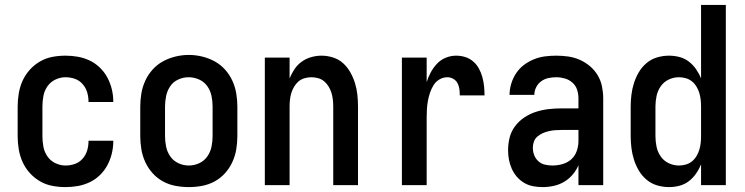

<svg xmlns="http://www.w3.org/2000/svg" viewBox="-20 -755 3040 783"><path d="M247 8Q220 8 193.5 3Q167 -2 143.5 -15.5Q120 -29 101.5 -49.5Q83 -70 72 -94.5Q61 -119 56.5 -146Q52 -173 52 -200V-320Q52 -347 56.5 -374Q61 -401 72 -425.5Q83 -450 101.5 -470.5Q120 -491 143.5 -504.5Q167 -518 193.5 -523Q220 -528 247 -528Q273 -528 298 -523.5Q323 -519 346 -508Q369 -497 387.5 -479Q406 -461 418 -438.5Q430 -416 436 -391Q442 -366 442 -341Q442 -341 442 -340.5Q442 -340 442 -339H341Q341 -339 341 -339.5Q341 -340 341 -340Q341 -360 335.5 -378.5Q330 -397 317 -412Q304 -427 285.5 -433.5Q267 -440 247 -440Q226 -440 206 -430.5Q186 -421 173.5 -403Q161 -385 157 -363.5Q153 -342 153 -320V-200Q153 -178 157 -156.5Q161 -135 173.5 -117Q186 -99 206 -89.5Q226 -80 247 -80Q267 -80 285.5 -86.5Q304 -93 317 -108Q330 -123 335.5 -141.5Q341 -160 341 -180Q341 -180 341 -180.5Q341 -181 341 -181H442Q442 -180 442 -179.5Q442 -179 442 -179Q442 -154 436 -129Q430 -104 418 -81.5Q406 -59 387.5 -41Q369 -23 346 -12Q323 -1 298 3.5Q273 8 247 8Z M750 8Q723 8 696 3Q669 -2 645 -15Q621 -28 602.5 -48.5Q584 -69 572.5 -94Q561 -119 556.5 -146Q552 -173 552 -200V-320Q552 -347 556.5 -374Q561 -401 572.5 -426Q584 -451 602.5 -471.5Q621 -492 645 -505Q669 -518 696 -524.5Q723 -531 750 -531Q777 -531 804 -524.5Q831 -518 855 -505Q879 -492 897.5 -471.5Q916 -451 927.5 -426Q939 -401 943.5 -374Q948 -347 948 -320V-200Q948 -173 943.5 -146Q939 -119 927.5 -94Q916 -69 897.5 -48.5Q879 -28 855 -15Q831 -2 804 3Q777 8 750 8ZM750 -80Q772 -80 792.5 -89.5Q813 -99 825.5 -117Q838 -135 842.5 -156.5Q847 -178 847 -200V-320Q847 -342 842.5 -364Q838 -386 825 -404Q812 -422 791.5 -431Q771 -440 749 -440Q727 -440 706.5 -430.5Q686 -421 674 -403Q662 -385 657.5 -363.5Q653 -342 653 -320V-200Q653 -178 657.5 -156.5Q662 -135 674.5 -117Q687 -99 707.5 -89.5Q728 -80 750 -80Z M1060 0V-520H1161V-435Q1169 -455 1181 -473Q1193 -491 1210.5 -503.5Q1228 -516 1249 -522Q1270 -528 1291 -528Q1315 -528 1338.5 -520.5Q1362 -513 1379.5 -497Q1397 -481 1409 -459.5Q1421 -438 1428 -415Q1435 -392 1437.5 -368Q1440 -344 1440 -320V0H1339V-320Q1339 -334 1337.5 -348Q1336 -362 1332 -375.5Q1328 -389 1320.5 -401.5Q1313 -414 1302.5 -423Q1292 -432 1278 -436Q1264 -440 1250 -440Q1236 -440 1222 -436Q1208 -432 1197.5 -423Q1187 -414 1179.5 -401.5Q1172 -389 1168 -375.5Q1164 -362 1162.5 -348Q1161 -334 1161 -320V0Z M1619 0V-520H1720V-420Q1726 -440 1736.5 -459.5Q1747 -479 1762 -495Q1777 -511 1797.5 -519.5Q1818 -528 1840 -528Q1859 -528 1877 -522.5Q1895 -517 1909.5 -504.5Q1924 -492 1933 -475.5Q1942 -459 1947 -441Q1952 -423 1954 -404Q1956 -385 1956 -366H1855Q1855 -379 1853.5 -391.5Q1852 -404 1846 -415.5Q1840 -427 1828.5 -433.5Q1817 -440 1805 -440Q1787 -440 1772 -431Q1757 -422 1748 -407.5Q1739 -393 1733.5 -376.5Q1728 -360 1725 -343.5Q1722 -327 1721 -310Q1720 -293 1720 -276V0Z M2193 8Q2174 8 2154.5 4.5Q2135 1 2118 -9Q2101 -19 2088 -34Q2075 -49 2067 -67Q2059 -85 2055.5 -104Q2052 -123 2052 -143Q2052 -169 2058.5 -194.5Q2065 -220 2081 -241Q2097 -262 2119 -276.5Q2141 -291 2166 -299Q2191 -307 2217 -310Q2243 -313 2269 -313H2339V-354Q2339 -372 2333.5 -389Q2328 -406 2314.5 -418Q2301 -430 2283.5 -435Q2266 -440 2249 -440Q2232 -440 2216 -436.5Q2200 -433 2187 -423.5Q2174 -414 2166.5 -399Q2159 -384 2159 -368Q2159 -368 2159 -368Q2159 -368 2159 -368H2058Q2058 -368 2058 -368Q2058 -368 2058 -368Q2058 -391 2065 -414Q2072 -437 2085 -456.5Q2098 -476 2116.5 -490Q2135 -504 2157 -513Q2179 -522 2202 -525Q2225 -528 2249 -528Q2273 -528 2297.5 -524.5Q2322 -521 2344.5 -511Q2367 -501 2386 -485Q2405 -469 2417.5 -448Q2430 -427 2435 -402.5Q2440 -378 2440 -354V0H2339V-81Q2330 -60 2315 -42.5Q2300 -25 2280.5 -13.5Q2261 -2 2238.5 3Q2216 8 2193 8ZM2233 -80Q2254 -80 2274.5 -86Q2295 -92 2310 -105.5Q2325 -119 2332 -139Q2339 -159 2339 -180V-225H2269Q2256 -225 2243 -224Q2230 -223 2217.5 -220Q2205 -217 2193.5 -212Q2182 -207 2172 -198.5Q2162 -190 2157.5 -178Q2153 -166 2153 -153Q2153 -137 2158.5 -122.5Q2164 -108 2175.5 -97.5Q2187 -87 2202.5 -83.5Q2218 -80 2233 -80Z M2708 8Q2684 8 2660 1Q2636 -6 2617 -22Q2598 -38 2585.5 -59Q2573 -80 2565.5 -103.5Q2558 -127 2555 -151.5Q2552 -176 2552 -200V-320Q2552 -344 2555 -368.5Q2558 -393 2565.5 -416.5Q2573 -440 2585.5 -461Q2598 -482 2617 -498Q2636 -514 2660 -521Q2684 -528 2708 -528Q2730 -528 2751 -522.5Q2772 -517 2789 -504Q2806 -491 2818.5 -473Q2831 -455 2839 -435V-735H2940V0H2839V-85Q2831 -65 2818.5 -47Q2806 -29 2789 -16Q2772 -3 2751 2.5Q2730 8 2708 8ZM2749 -80Q2763 -80 2777 -84Q2791 -88 2802 -97Q2813 -106 2820.5 -118.5Q2828 -131 2832 -144.5Q2836 -158 2837.5 -172Q2839 -186 2839 -200V-320Q2839 -334 2837.5 -348Q2836 -362 2832 -375.5Q2828 -389 2820.5 -401.5Q2813 -414 2802 -423Q2791 -432 2777 -436Q2763 -440 2749 -440Q2727 -440 2707 -430.5Q2687 -421 2674.5 -403Q2662 -385 2657.5 -363.5Q2653 -342 2653 -320V-200Q2653 -178 2657.5 -156.5Q2662 -135 2674.5 -117Q2687 -99 2707 -89.5Q2727 -80 2749 -80Z"/></svg>

Font: Zed Mono Semibold
Style: Regular
Weight: 600
Monospace: yes
Designer: Belleve Invis
Foundry: Belleve Invis
Version: Version 1.0.0; ttfautohint (v1.8.4)